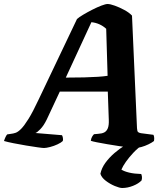

<svg xmlns="http://www.w3.org/2000/svg" viewBox="-63 -740 832 960"><path d="M157 0Q150 0 125 -3.5Q100 -7 67 -12.5Q34 -18 4 -24Q-26 -30 -43 -35Q-40 -45 -35.5 -54.5Q-31 -64 -27 -68L-7 -71Q3 -72 15 -76Q27 -80 42.5 -95.5Q58 -111 79.5 -145.5Q101 -180 130 -242L322 -645Q332 -654 353 -666.5Q374 -679 398.5 -691.5Q423 -704 444 -712Q465 -720 475 -720Q488 -720 511.5 -711.5Q535 -703 559 -690Q583 -677 597 -662L622 -99Q623 -84 627 -80Q631 -76 642 -74L704 -66Q706 -63 707.5 -55.5Q709 -48 707 -35Q697 -27 679.5 -18.5Q662 -10 644 -5Q626 0 613 0Q606 0 584 -2.5Q562 -5 532.5 -9.5Q503 -14 473.5 -19Q444 -24 421.5 -28.5Q399 -33 391 -36Q393 -49 397.5 -56.5Q402 -64 407 -69L429 -71Q447 -72 458.5 -78Q470 -84 476 -98.5Q482 -113 481 -140L476 -282H236L171 -143Q156 -112 139 -94.5Q122 -77 114 -75L247 -64Q250 -59 251.5 -50.5Q253 -42 251 -35Q243 -27 225 -18.5Q207 -10 187.5 -5Q168 0 157 0ZM266 -352Q317 -352 357 -353Q397 -354 426.5 -356Q456 -358 475 -361L468 -596Q453 -610 434 -618.5Q415 -627 394 -629ZM548 200Q535 200 511 190Q487 180 466 164Q445 148 439 129Q445 100 464 74Q483 48 509 25.5Q535 3 563 -14L652 -17Q626 0 604 23.5Q582 47 566.5 69Q551 91 544 108Q558 117 583 123Q608 129 643 130Q645 134 646.5 142Q648 150 645 162Q630 178 602.5 189Q575 200 548 200Z"/></svg>

Font: Texturina Medium 12pt ExtraBold
Style: Italic
Weight: 800
Italic angle: -11°
Version: Version 1.002